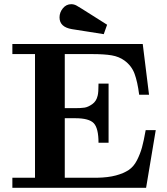

<svg xmlns="http://www.w3.org/2000/svg" viewBox="-20 -896 795 916"><path d="M39 0V-48H147V-638H39V-686H661L691 -444H644Q636 -506 622 -544Q608 -582 574 -607Q548 -626 512.5 -632Q477 -638 418 -638H289V-380H339Q366 -380 383 -382.5Q400 -385 420 -399Q440 -413 446 -440Q450 -455 450 -497H498V-215H450Q450 -284 427.5 -308Q405 -332 339 -332H289V-48H443Q496 -49 533 -59Q570 -69 594 -85Q618 -101 633.5 -131.5Q649 -162 657.5 -193Q666 -224 675 -275H723L677 0ZM264 -813Q264 -837 280 -856.5Q296 -876 320 -876Q333 -876 345 -869.5Q357 -863 423 -821Q464 -795 491 -778L475 -733Q447 -737 399.5 -745Q352 -753 323 -757Q264 -767 264 -813Z"/></svg>

Font: CMU Serif
Style: Bold
Weight: 700
Version: Version 0.7.0